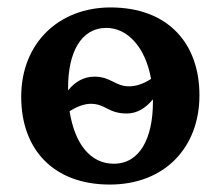

<svg xmlns="http://www.w3.org/2000/svg" viewBox="-20 -487 593 516"><path d="M277 -467C139 -467 37 -372 37 -227C37 -83 126 9 275 9C421 9 516 -89 516 -231C516 -371 431 -467 277 -467ZM266 -412C321 -412 370 -363 386 -275C365 -261 344 -255 327 -255C289 -255 278 -281 234 -281C206 -281 182 -268 163 -244V-252C163 -345 197 -412 266 -412ZM286 -47C223 -47 181 -100 167 -188C187 -201 207 -208 224 -208C264 -208 270 -182 321 -182C348 -182 371 -196 391 -220V-213C391 -116 356 -47 286 -47Z"/></svg>

Font: Vollkorn Semibold
Style: Regular
Weight: 600
Designer: Friedrich Althausen
Foundry: Friedrich Althausen
Version: Version 4.015;PS 004.015;hotconv 1.0.88;makeotf.lib2.5.64775